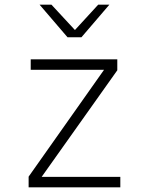

<svg xmlns="http://www.w3.org/2000/svg" viewBox="-20 -805 640 825"><path d="M103 0V-46L427 -505H112V-550H484V-503L159 -45H497V0ZM270 -645 150 -785H201L302 -676L402 -785H450L330 -645Z"/></svg>

Font: Tiny Thin
Style: Regular
Weight: 100
Monospace: yes
Designer: Philipp Nurullin, Konstantin Bulenkov
Foundry: JetBrains
Version: Version 2.251; ttfautohint (v1.8.4.7-5d5b)